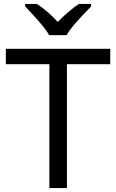

<svg xmlns="http://www.w3.org/2000/svg" viewBox="-20 -964 596 984"><path d="M323 0H233V-635H10V-714H545V-635H323ZM232 -784Q219 -807 197 -833.5Q175 -860 151 -886Q127 -912 109 -931V-944H169Q195 -927 223 -903Q251 -879 276 -852Q303 -879 331 -903Q359 -927 385 -944H447V-931Q428 -912 403.5 -886Q379 -860 356.5 -833.5Q334 -807 322 -784Z"/></svg>

Font: Go Noto Kurrent-Regular
Style: Regular
Weight: 400
Designer: Monotype Design Team
Foundry: Monotype Imaging Inc.
Version: Version 2.012; ttfautohint (v1.8.4.7-5d5b)